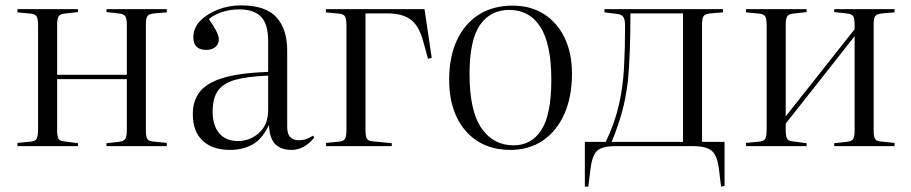

<svg xmlns="http://www.w3.org/2000/svg" viewBox="-20 -545 3399 716"><path d="M45 0V-12L96 -17Q112 -19 117 -28Q122 -37 122 -63V-448Q122 -474 117 -483Q112 -492 96 -494L45 -499V-511H271V-500L218 -494Q203 -492 198 -483Q193 -474 193 -451V-266H453V-453Q453 -476 447 -484.5Q441 -493 422 -495L377 -500V-511H602V-499L554 -495Q535 -493 529.5 -484.5Q524 -476 524 -454V-58Q524 -35 529.5 -26.5Q535 -18 554 -17L602 -12V0H377V-11L422 -16Q441 -18 447 -26.5Q453 -35 453 -58V-250H193V-61Q193 -37 198 -28Q203 -19 218 -18L271 -11V0Z M838 14Q772 14 735.5 -20.5Q699 -55 699 -120Q699 -169 725 -202.5Q751 -236 812 -254.5Q873 -273 980 -277V-391Q980 -456 953 -483Q926 -510 873 -510Q838 -510 808 -500Q778 -490 759 -474Q780 -443 788 -426.5Q796 -410 796 -398Q796 -381 783.5 -370Q771 -359 749 -359Q701 -359 701 -406Q701 -441 727 -467.5Q753 -494 793.5 -509.5Q834 -525 879 -525Q970 -525 1010.5 -481Q1051 -437 1051 -356V-73Q1051 -45 1062.5 -33.5Q1074 -22 1094 -22Q1109 -22 1122 -26.5Q1135 -31 1147 -39L1152 -32Q1115 14 1067 14Q1028 14 1006.5 -7.5Q985 -29 983 -79Q958 -26 921.5 -6Q885 14 838 14ZM867 -19Q912 -19 946 -49.5Q980 -80 980 -135V-263Q903 -260 858 -247.5Q813 -235 793 -207Q773 -179 773 -129Q773 -76 798 -47.5Q823 -19 867 -19Z M1196 0V-12L1246 -17Q1262 -19 1267 -28Q1272 -37 1272 -63V-448Q1272 -474 1267 -483Q1262 -492 1246 -494L1195 -499V-511H1563L1590 -329L1576 -326L1559 -388Q1544 -446 1513.5 -470.5Q1483 -495 1424 -495H1343V-61Q1343 -37 1348 -28Q1353 -19 1370 -18L1441 -11V0Z M1883 14Q1813 14 1762 -18Q1711 -50 1683 -108.5Q1655 -167 1655 -247Q1655 -332 1683.5 -394Q1712 -456 1765 -490Q1818 -524 1892 -524Q1959 -524 2008.5 -492.5Q2058 -461 2085.5 -404Q2113 -347 2113 -270Q2113 -184 2084.5 -120Q2056 -56 2004.5 -21Q1953 14 1883 14ZM1895 -3Q1962 -3 1999 -60.5Q2036 -118 2036 -247Q2036 -380 1995.5 -444Q1955 -508 1879 -508Q1809 -508 1770 -452Q1731 -396 1731 -269Q1731 -131 1775.5 -67Q1820 -3 1895 -3Z M2669 151 2661 85Q2655 36 2635 18Q2615 0 2564 0H2276Q2224 0 2206 18Q2188 36 2182 85L2174 151H2161V-16H2239Q2272 -85 2287.5 -152Q2303 -219 2307 -291.5Q2311 -364 2311 -448Q2311 -472 2304.5 -481.5Q2298 -491 2282 -493L2234 -499V-511H2676V-499L2629 -495Q2609 -493 2603.5 -484.5Q2598 -476 2598 -454V-16H2682V148ZM2261 -16H2527V-495H2331Q2331 -416 2328.5 -353.5Q2326 -291 2322 -247Q2314 -180 2300 -128.5Q2286 -77 2261 -16Z M2762 0V-12L2813 -17Q2829 -19 2834 -28Q2839 -37 2839 -63V-448Q2839 -474 2834 -483Q2829 -492 2813 -494L2762 -499V-511H2988V-500L2935 -494Q2920 -492 2915 -483Q2910 -474 2910 -451V-111L3167 -436V-453Q3167 -476 3161.5 -484.5Q3156 -493 3137 -495L3091 -500V-511H3316V-499L3269 -495Q3249 -493 3243.5 -484.5Q3238 -476 3238 -454V-58Q3238 -35 3243.5 -26.5Q3249 -18 3269 -17L3316 -12V0H3091V-11L3137 -16Q3156 -18 3161.5 -26.5Q3167 -35 3167 -58V-410L2910 -84V-61Q2910 -37 2915 -28Q2920 -19 2935 -18L2988 -11V0Z"/></svg>

Font: Literata 72pt Light
Style: Regular
Weight: 300
Designer: Latin by Veronika Burian and Jose Scaglione. Greek by Irene Vlachou. Cyrillic by Vera Evstafieva.
Foundry: TypeTogether
Version: Version 3.002